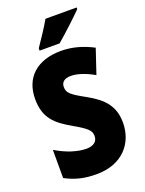

<svg xmlns="http://www.w3.org/2000/svg" viewBox="-171 -1008 833 1100"><g transform="rotate(-20 245.5 -458.5)"><path d="M440 -917V-927H250C225 -883 189 -829 156 -781V-767H278C329 -810 406 -882 440 -917ZM464 -217C464 -317 413 -372 322 -423C233 -472 215 -487 215 -524C215 -550 232 -570 273 -570C313 -570 361 -554 414 -524L464 -673C403 -705 339 -724 270 -724C123 -724 37 -645 37 -515C37 -398 94 -350 185 -298C267 -251 285 -233 285 -200C285 -169 263 -147 217 -147C163 -147 95 -169 33 -207V-35C96 -2 150 10 223 10C377 10 464 -89 464 -217Z"/></g></svg>

Font: Noto Sans Arabic UI Cn Bk
Style: Regular
Weight: 900
Width: 3
Designer: Monotype Design Team, Nadine Chahine and Nizar Qandah
Foundry: Monotype Imaging Inc.
Version: Version 2.010